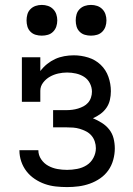

<svg xmlns="http://www.w3.org/2000/svg" viewBox="-20 -753 540 781"><path d="M253 8Q230 8 207 5.5Q184 3 162.5 -4.5Q141 -12 121.5 -25Q102 -38 88 -56Q74 -74 66.5 -96Q59 -118 59 -141V-142H136Q136 -122 147.5 -105Q159 -88 176.5 -78.5Q194 -69 213.5 -65.5Q233 -62 253 -62Q273 -62 294 -66Q315 -70 332.5 -81Q350 -92 360 -111Q370 -130 370 -150Q370 -164 365.5 -177.5Q361 -191 352 -201.5Q343 -212 330.5 -218.5Q318 -225 304.5 -229Q291 -233 277.5 -234Q264 -235 250 -235H196V-305H250Q262 -305 274 -306.5Q286 -308 297.5 -311.5Q309 -315 319.5 -320.5Q330 -326 338 -335Q346 -344 350 -356Q354 -368 354 -380Q354 -398 345.5 -414.5Q337 -431 322 -440.5Q307 -450 289 -454Q271 -458 253 -458Q235 -458 217 -454Q199 -450 183 -441Q167 -432 155.5 -417Q144 -402 144 -384V-339H69V-520H144V-464Q156 -480 171.5 -492.5Q187 -505 204.5 -513Q222 -521 241.5 -524.5Q261 -528 280 -528Q310 -528 339 -519Q368 -510 389.5 -489.5Q411 -469 421 -440.5Q431 -412 431 -382Q431 -364 427 -346.5Q423 -329 413 -314.5Q403 -300 388.5 -289.5Q374 -279 358 -272Q377 -264 394.5 -253Q412 -242 424.5 -226Q437 -210 442 -190Q447 -170 447 -149Q447 -126 440.5 -102.5Q434 -79 420.5 -60Q407 -41 387.5 -27.5Q368 -14 345.5 -6Q323 2 299.5 5Q276 8 253 8ZM350 -608Q337 -608 325 -611.5Q313 -615 304 -624Q295 -633 291.5 -645Q288 -657 288 -670Q288 -683 291.5 -695Q295 -707 304 -716Q313 -725 325 -729Q337 -733 350 -733Q363 -733 375 -729Q387 -725 396 -716Q405 -707 409 -695Q413 -683 413 -670Q413 -657 409 -645Q405 -633 396 -624Q387 -615 375 -611.5Q363 -608 350 -608ZM150 -608Q137 -608 125 -611.5Q113 -615 104 -624Q95 -633 91.5 -645Q88 -657 88 -670Q88 -683 91.5 -695Q95 -707 104 -716Q113 -725 125 -729Q137 -733 150 -733Q163 -733 175 -729Q187 -725 196 -716Q205 -707 209 -695Q213 -683 213 -670Q213 -657 209 -645Q205 -633 196 -624Q187 -615 175 -611.5Q163 -608 150 -608Z"/></svg>

Font: Iosevka Curly Slab
Style: Regular
Weight: 400
Monospace: yes
Designer: Belleve Invis
Foundry: Belleve Invis
Version: Version 22.1.2; ttfautohint (v1.8.4)